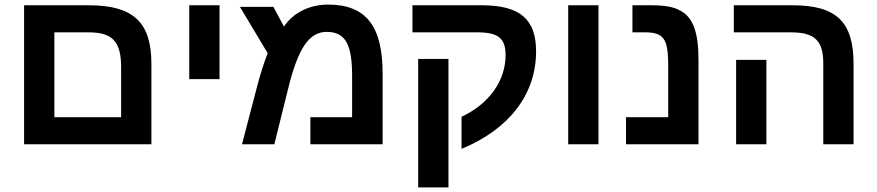

<svg xmlns="http://www.w3.org/2000/svg" viewBox="-20 -629 3821 837"><path d="M640 0V-351C640 -533 560 -606 367 -606H85V0ZM217 -488H367C471 -488 508 -447 508 -336V-118H217Z M805 -284H937V-606H805Z M1410 -609C1329 -609 1257 -573 1218 -513L1172 -599H1026L1147 -397C1133 -362 1117 -314 1101 -253L1035 0H1176L1235 -238C1257 -330 1282 -395 1308 -433C1334 -471 1365 -490 1404 -490C1486 -490 1515 -435 1515 -298V-118H1333V0H1648V-308C1648 -515 1576 -609 1410 -609Z M1778 -606V-488H2061C2152 -488 2184 -462 2184 -389C2184 -278 2114 -177 1992 -120V20C2201 -66 2317 -219 2317 -405C2317 -547 2245 -606 2080 -606ZM1803 -372V188H1935V-372Z M2457 0H2589V-606H2457Z M3025 0V-367C3025 -489 3001 -554 2945 -583C2918 -599 2876 -606 2820 -606H2737V-488H2795C2848 -488 2873 -473 2884 -436C2890 -417 2893 -386 2893 -342V-118H2709V0Z M3701 0V-351C3701 -533 3627 -606 3435 -606H3179V-488H3427C3532 -488 3569 -452 3569 -352V0ZM3321 -368H3189V0H3321Z"/></svg>

Font: Noto Sans Hebrew Droid
Style: Bold
Weight: 700
Designer: Monotype Design Team
Foundry: Monotype Imaging Inc.
Version: Version 1.100